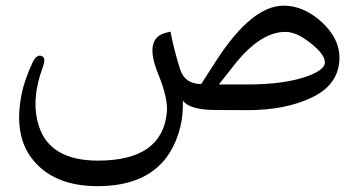

<svg xmlns="http://www.w3.org/2000/svg" viewBox="-20 -385 1260 672"><path d="M845.7 -89.4Q981.9 -89.4 1062 -120.6Q1118.7 -142.6 1117.2 -168Q1114.7 -201.7 1049.3 -247.1Q1011.7 -273.4 978.5 -273.4Q891.6 -272.9 802.2 -160.6L746.1 -89.4ZM974.1 -365.2Q1044.4 -364.7 1107.9 -306.2Q1166 -251.5 1168 -188Q1170.4 -91.3 1071.8 -43.9Q978.5 1 843.8 0.5L733.4 0Q643.1 -0.5 620.1 -33.2Q621.1 19.5 611.3 58.6Q560.5 264.2 327.1 266.6Q166.5 268.1 91.3 169.4Q27.3 85.9 55.7 -55.7Q65.9 -106 93.3 -164.6Q106.9 -194.8 124.5 -189.5Q142.6 -184.6 129.9 -150.4Q87.4 -36.6 115.2 53.2Q152.8 177.7 324.7 177.2Q548.8 176.3 564 7.3Q568.4 -41 533.7 -126Q482.9 -250 559.6 -270L576.7 -274.4Q589.4 -208 610.4 -142.6Q626.5 -91.3 684.1 -90.8L735.4 -170.4Q861.3 -366.2 974.1 -365.2Z"/></svg>

Font: Gandom FD
Style: FD
Weight: 400
Foundry: DejaVu fonts team - Redesigned by Saber Rastikerdar - Based on Samim Font
Version: Version 0.6